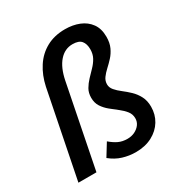

<svg xmlns="http://www.w3.org/2000/svg" viewBox="-170 -846 939 987"><g transform="rotate(-30 300.0 -353.0)"><path d="M354 12Q315 12 277.5 0.5Q240 -11 207 -38L252 -111Q275 -91 298 -80Q321 -69 351 -69Q375 -69 394.5 -78.5Q414 -88 426 -104Q438 -120 438 -141Q438 -165 423.5 -183.5Q409 -202 387.5 -218.5Q366 -235 344.5 -252.5Q323 -270 308.5 -292Q294 -314 294 -345Q294 -374 306.5 -395.5Q319 -417 337 -436Q355 -455 373 -473.5Q391 -492 403 -513.5Q415 -535 415 -564Q415 -596 400 -614Q385 -632 348 -632Q302 -632 269.5 -595Q237 -558 223 -489L126 0H19L121 -511Q134 -572 164.5 -619Q195 -666 242.5 -692Q290 -718 353 -718Q399 -718 436.5 -703Q474 -688 496.5 -657Q519 -626 519 -578Q519 -542 507 -516Q495 -490 477 -470.5Q459 -451 441.5 -435Q424 -419 411.5 -402Q399 -385 399 -364Q399 -345 413 -328.5Q427 -312 448 -296Q469 -280 489.5 -260.5Q510 -241 524 -214.5Q538 -188 538 -152Q538 -106 515.5 -69Q493 -32 451.5 -10Q410 12 354 12Z"/></g></svg>

Font: Source Code Pro ExtraLight SemiBold
Style: Italic
Weight: 600
Italic angle: -11°
Monospace: yes
Version: Version 1.016;hotconv 1.0.116;makeotfexe 2.5.65601